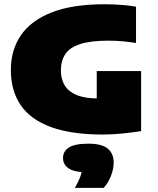

<svg xmlns="http://www.w3.org/2000/svg" viewBox="-20 -623 740 902"><path d="M463 9Q316 9 220.2 -25.8Q124.5 -60.5 77.8 -128.2Q31 -196 31 -295Q31 -388 78.2 -457.2Q125.5 -526.5 223 -564.8Q320.5 -603 471 -603Q509 -603 548 -600.2Q587 -597.5 619 -591.5V-421Q592 -425.5 558.8 -428.8Q525.5 -432 490.5 -432Q405 -432 356 -415.8Q307 -399.5 286.5 -368.2Q266 -337 266 -291.5Q266 -250.5 284.5 -221Q303 -191.5 341.5 -176Q380 -160.5 441 -160.5Q465 -160.5 493.8 -162.5Q522.5 -164.5 545.5 -167.5L434.5 -79V-289H643V-7Q599 0 552.5 4.5Q506 9 463 9ZM331.5 259.5Q352 224 359.8 199.5Q367.5 175 367.5 147.5L409 186.5H395Q329.5 186.5 302.8 168.2Q276 150 276 119.5Q276 87.5 304 69.8Q332 52 395 52Q458.5 52 486.2 75.2Q514 98.5 514 140.5Q514 171 501 204Q488 237 467 259.5Z"/></svg>

Font: Encode Sans SC SemiExpanded Black
Style: Regular
Weight: 900
Width: 6
Designer: Multiple Designers
Foundry: Impallari Type
Version: Version 3.002